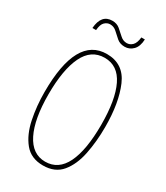

<svg xmlns="http://www.w3.org/2000/svg" viewBox="-222 -995 945 1096"><g transform="rotate(30 250.0 -447.0)"><path d="M128 -811Q131 -850 147 -865Q163 -880 182 -880Q207 -880 225.5 -862.5Q244 -845 264.5 -827.5Q285 -810 316 -810Q348 -810 371 -833.5Q394 -857 396 -904H373Q369 -866 353 -850Q337 -834 316 -834Q292 -834 273 -851.5Q254 -869 233.5 -886.5Q213 -904 183 -904Q111 -904 104 -811ZM450 -358Q450 -517 405.5 -620.5Q361 -724 251 -724Q50 -724 50 -358Q50 -266 67.5 -181.5Q85 -97 128.5 -43.5Q172 10 251 10Q330 10 373 -42Q416 -94 433 -178Q450 -262 450 -358ZM76 -358Q76 -520 119 -609.5Q162 -699 251 -699Q338 -699 381 -610.5Q424 -522 424 -358Q424 -191 381 -103Q338 -15 251 -15Q166 -15 121 -105Q76 -195 76 -358Z"/></g></svg>

Font: Noto Sans Mono UI Condensed Thin
Style: Regular
Weight: 250
Width: 3
Designer: Monotype Design team
Foundry: Monotype Imaging Inc.
Version: 1.000